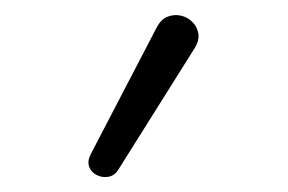

<svg xmlns="http://www.w3.org/2000/svg" viewBox="-20 -782 387 258"><path d="M139 -554Q134 -546 126 -544.5Q118 -543 110.5 -546.5Q103 -550 100 -557.5Q97 -565 102 -575L190 -744Q196 -756 205 -759.5Q214 -763 223 -761Q232 -759 238.5 -752.5Q245 -746 246.5 -737Q248 -728 242 -718Z"/></svg>

Font: Nunito ExtraLight Light
Style: Regular
Weight: 300
Version: Version 3.602